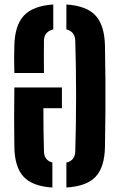

<svg xmlns="http://www.w3.org/2000/svg" viewBox="-20 -828 533 856"><path d="M276 8V-103Q314 -112.5 315.5 -151.5Q323 -400 315.5 -647.5Q314 -687 276 -697V-808Q366 -802 406 -758.8Q446 -715.5 448 -624Q449.5 -543.5 450 -471.5Q450.5 -399.5 450 -327.5Q449.5 -255.5 448 -174Q446.5 -83 406.5 -40.2Q366.5 2.5 276 8ZM44 -502.5Q43 -535.5 43 -563.2Q43 -591 44 -624Q46 -715.5 86.8 -758.8Q127.5 -802 217.5 -808V-697Q177 -687 176 -647.5Q175.5 -617 175.5 -575Q175.5 -533 176 -502.5ZM44 -175Q43 -240.5 43 -300.8Q43 -361 44 -438H256V-345.5H173.5Q173.5 -294 174 -247.8Q174.5 -201.5 176 -151.5Q177.5 -113 213.5 -103.5V8Q124 2.5 84.5 -40.8Q45 -84 44 -175Z"/></svg>

Font: Big Shoulders Stencil Text ExtraBold
Style: Regular
Weight: 800
Designer: Patric King
Foundry: XO Type Co
Version: Version 1.000